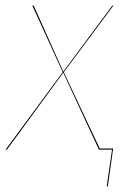

<svg xmlns="http://www.w3.org/2000/svg" viewBox="-32 -537 476 689"><path d="M326 -4H374L355 132H351L370 0H323L195 -276L-7 0H-12L193 -278L84 -517H89L195 -280L371 -517H375L197 -278Z"/></svg>

Font: Fira Sans Condensed Four
Style: Italic
Weight: 100
Width: 3
Italic angle: -8°
Designer: bBox Type GmbH & Carrois Corporate GbR & Edenspiekermann AG
Foundry: bBox Type GmbH & Carrois Corporate GbR & Edenspiekermann AG
Version: Version 4.301